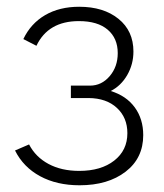

<svg xmlns="http://www.w3.org/2000/svg" viewBox="-20 -548 490 574"><path d="M217.8 5.9Q149.9 5.9 99.9 -21.2Q49.8 -48.3 24.9 -98.1L66.9 -116.2Q86.4 -78.6 125 -57.9Q163.6 -37.1 216.8 -37.1Q282.2 -37.1 321.5 -67.9Q360.8 -98.6 360.8 -149.9Q360.8 -196.3 329.6 -225.3Q298.3 -254.4 245.1 -254.9H191.9V-292H249Q283.7 -292 307.9 -320.3Q332 -348.6 332 -389.2Q332 -433.6 302 -459.2Q272 -484.9 215.8 -484.9Q124 -484.9 88.9 -411.1L49.8 -431.2Q71.8 -477.5 114.7 -502.7Q157.7 -527.8 216.8 -527.8Q289.6 -527.8 334.2 -491.7Q378.9 -455.6 378.9 -394Q378.9 -356 360.4 -323.7Q341.8 -291.5 311 -275.9Q357.4 -261.7 382.8 -227.1Q408.2 -192.4 408.2 -144Q408.2 -75.2 355.5 -34.7Q302.7 5.9 217.8 5.9Z"/></svg>

Font: Rawline Light
Style: Regular
Weight: 300
Designer: Matt McInerney, Pablo Impallari, Rodrigo Fuenzalida
Foundry: Matt McInerney, Pablo Impallari, Rodrigo Fuenzalida
Version: Version 4.020;PS 004.020;hotconv 1.0.88;makeotf.lib2.5.64775